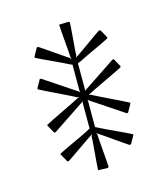

<svg xmlns="http://www.w3.org/2000/svg" viewBox="-81 -543 536 614"><g transform="rotate(-15 187.5 -236.0)"><path d="M197 -365C197 -377 205 -463 205 -475C205 -475 204 -475 202 -478L171 -477C168 -475 170 -474 170 -474C170 -462 178 -378 178 -366L180 -363L177 -361V-364C167 -370 96 -420 86 -426C86 -426 85 -425 82 -425L67 -398C67 -395 69 -394 69 -394C79 -388 157 -353 167 -347L178 -342V-254L180 -253L177 -251V-253C167 -259 79 -319 69 -325H65L50 -298C50 -295 52 -294 52 -294C62 -288 157 -243 167 -237L170 -238V-235H167C157 -229 62 -184 52 -178C52 -178 50 -178 50 -175L65 -148C68 -148 69 -147 69 -147C79 -153 167 -213 177 -219C177 -219 177 -221 177 -221C177 -221 180 -219 180 -219L178 -218V-131L167 -125C157 -119 79 -84 69 -78C69 -78 67 -78 67 -75L82 -48C85 -48 86 -47 86 -47C96 -53 167 -103 177 -109C177 -109 177 -111 177 -111C177 -111 180 -109 180 -109L178 -106C178 -94 170 -10 170 2C170 2 168 3 171 5L202 6C204 3 205 3 205 3C205 -9 197 -95 197 -107L195 -109L197 -111L198 -109C208 -103 278 -53 288 -47C288 -47 290 -48 293 -48L308 -75C308 -78 306 -78 306 -78C296 -84 218 -119 208 -125L196 -131V-218L195 -219L197 -221L198 -219C208 -213 296 -153 306 -147C306 -147 307 -148 310 -148L325 -175C325 -178 323 -178 323 -178C313 -184 218 -229 208 -235H205V-238H208C218 -244 313 -288 323 -294C323 -294 325 -295 325 -298L310 -325H306C296 -319 208 -259 198 -253C198 -253 197 -251 197 -251C197 -251 195 -253 195 -253L196 -255V-342L208 -347C218 -353 296 -388 306 -394C306 -394 308 -395 308 -398L293 -425C290 -425 288 -426 288 -426C278 -420 208 -369 198 -363L197 -361L195 -363Z"/></g></svg>

Font: FoglihtenDeH04
Style: Regular
Weight: 500
Version: Version 0.68